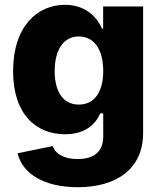

<svg xmlns="http://www.w3.org/2000/svg" viewBox="-20 -573 679 809"><path d="M307.6 215.8C470.7 215.8 583 138.7 583 -12.2V-545.9H414.6V-452.1H409.7C389.2 -501.5 339.8 -552.7 253.4 -552.7C138.7 -552.7 35.2 -463.9 35.2 -272.9C35.2 -88.9 134.3 -7.3 253.9 -7.3C335 -7.3 381.8 -45.9 401.9 -95.2H415V1.5C415 66.4 376 97.2 306.6 97.2C245.6 97.2 211.9 72.3 202.1 42.5L54.2 72.8C74.2 158.2 165 215.8 307.6 215.8ZM312 -132.3C246.6 -132.3 210.4 -185.5 210.4 -273.4C210.4 -361.3 246.6 -419.4 312 -419.4C377.4 -419.4 415 -362.8 415 -273.4C415 -185.1 377.4 -132.3 312 -132.3Z"/></svg>

Font: Inter ExtraBold
Style: Regular
Weight: 800
Designer: Rasmus Andersson
Foundry: rsms
Version: Version 4.001;git-9221beed3